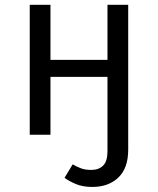

<svg xmlns="http://www.w3.org/2000/svg" viewBox="-20 -546 640 778"><path d="M354 211.5Q315.5 211.5 287.5 199.8Q259.5 188 241.5 174.5L274.5 120Q292 130 308.5 136.2Q325 142.5 350.5 142.5Q380 142.5 397.8 125Q415.5 107.5 415.5 67.5V-1H499.5V60.5Q499.5 135.5 459.5 173.5Q419.5 211.5 354 211.5ZM415.5 0V-234.5H184.5V0H100.5V-526.5H184.5V-303.5H415.5V-526.5H499.5V0Z"/></svg>

Font: Fast_Mono
Style: Regular
Weight: 400
Monospace: yes
Designer: Carrois Corporate, Edenspiekermann AG, Nikita Prokopov
Foundry: Carrois Corporate, Edenspiekermann AG, Nikita Prokopov
Version: Version 5.002